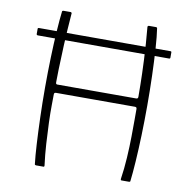

<svg xmlns="http://www.w3.org/2000/svg" viewBox="-77 -748 811 823"><g transform="rotate(10 329.0 -336.5)"><path d="M44 -550Q41 -550 39.5 -551.5Q38 -553 38 -554V-578Q38 -580 39.5 -581Q41 -582 44 -582H615Q618 -582 619 -581Q620 -580 620 -578V-554Q620 -553 619 -551.5Q618 -550 615 -550ZM133 0Q131 0 129 -1Q127 -2 127 -5Q123 -38 120 -90.5Q117 -143 115 -206Q113 -269 113 -335Q113 -402 115 -466Q117 -530 120.5 -583Q124 -636 128 -668Q128 -671 130 -672Q132 -673 134 -673Q141 -673 149.5 -673Q158 -673 166 -673Q168 -673 170 -669Q164 -593 161 -529Q158 -465 157 -422Q156 -379 156 -366Q156 -360 158 -358.5Q160 -357 163 -357Q249 -357 335 -357Q421 -357 507 -357Q509 -357 511.5 -358.5Q514 -360 514 -366Q514 -374 513.5 -417Q513 -460 510 -526.5Q507 -593 500 -669Q503 -673 505 -673Q512 -673 520.5 -673Q529 -673 537 -673Q538 -673 540 -672Q542 -671 542 -668Q547 -636 550.5 -582.5Q554 -529 556 -465.5Q558 -402 558 -335Q558 -269 556 -206Q554 -143 550.5 -90.5Q547 -38 543 -5Q543 -2 541.5 -1Q540 0 538 0Q529 0 521 0Q513 0 505 0Q501 0 501 -5Q508 -51 511 -100Q514 -149 514.5 -192.5Q515 -236 515 -268Q515 -300 515 -312Q515 -318 512.5 -319.5Q510 -321 507 -321Q422 -321 335.5 -321Q249 -321 164 -321Q160 -321 157.5 -319.5Q155 -318 155 -312Q155 -298 154.5 -265.5Q154 -233 155.5 -190Q157 -147 160 -99Q163 -51 169 -5Q169 0 166 0Q157 0 149 0Q141 0 133 0Z"/></g></svg>

Font: Glory Thin ExtraLight
Style: Regular
Weight: 250
Version: Version 1.011